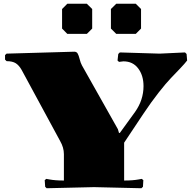

<svg xmlns="http://www.w3.org/2000/svg" viewBox="-20 -1000 1020 1021"><path d="M569.8 -952.1 598.1 -980H702.1L730 -952.1V-848.1L702.1 -819.8H598.1L569.8 -848.1ZM310.1 -952.1 337.9 -980H441.9L470.2 -952.1V-848.1L441.9 -819.8H337.9L310.1 -848.1ZM640.1 -241.2V-40Q686.5 -40 717.8 -45.9L733.9 -48.8L742.2 -42L740.2 -6.8L731.9 1L480 -4.9L228 1L220.2 -6.8L217.8 -42L226.1 -48.8L242.2 -45.9Q273.4 -40 319.8 -40V-180.2Q319.8 -215.3 299.8 -250L95.2 -627.9Q81.5 -652.3 64 -663.6Q46.4 -674.8 15.1 -674.8L6.8 -683.1V-707L15.1 -714.8L375 -725.1Q387.2 -725.1 392.8 -715.6Q398.4 -706.1 403.6 -685.5Q408.7 -665 416 -651.9L606.9 -313L612.8 -293H617.2L698.2 -404.8Q743.2 -468.3 743.2 -542Q743.2 -598.6 714.8 -636.2Q686.5 -673.8 636.2 -673.8L612.8 -670.9L605 -678.2L608.9 -712.9L617.2 -721.2L829.1 -714.8L963.9 -721.2L972.2 -712.9L975.1 -678.2Q962.9 -662.1 938 -636Q913.1 -609.9 888.2 -584Q863.3 -558.1 823.7 -507.8Q784.2 -457.5 743.2 -396Z"/></svg>

Font: Yokawerad
Style: Regular
Weight: 500
Designer: gluk
Foundry: gluk
Version: Version 0.79